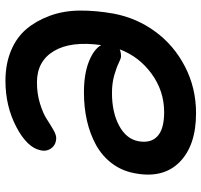

<svg xmlns="http://www.w3.org/2000/svg" viewBox="-38 -714 761 726"><g transform="rotate(-90 343.0 -350.5)"><path d="M278.8 9.8Q155.8 9.8 93 -53Q30.3 -115.7 51.8 -224.1Q61 -272 89.1 -308.8Q117.2 -345.7 158.4 -368.4Q199.7 -391.1 249.8 -402.6Q299.8 -414.1 356.9 -414.1Q425.8 -414.1 472.7 -395.8Q519.5 -377.4 536.1 -349.1Q551.8 -463.9 513.4 -527.8Q475.1 -591.8 395 -591.8Q352.1 -591.8 314.9 -580.3Q277.8 -568.8 257.3 -555.4Q236.8 -542 217 -530.5Q197.3 -519 185.1 -519Q160.2 -519 146.5 -536.9Q132.8 -554.7 138.2 -578.1Q148.4 -628.9 226.8 -669.9Q305.2 -710.9 400.9 -710.9Q464.4 -710.9 514.9 -689.9Q565.4 -668.9 596.9 -631.3Q628.4 -593.8 647.2 -542.2Q666 -490.7 666.5 -429.7Q667 -368.7 654.8 -300.8Q638.2 -213.9 586.4 -143.6Q534.7 -73.2 454.1 -31.7Q373.5 9.8 278.8 9.8ZM172.9 -210Q163.6 -162.6 190.7 -136.7Q217.8 -110.8 282.2 -110.8Q362.3 -110.8 427.2 -158Q492.2 -205.1 520 -278.8Q508.8 -273.9 493.2 -273.9Q485.8 -273.9 468.5 -282.5Q451.2 -291 421.6 -299.6Q392.1 -308.1 355 -308.1Q282.2 -308.1 232.2 -281.5Q182.1 -254.9 172.9 -210Z"/></g></svg>

Font: Shantell Sans Normal
Style: Italic
Weight: 600
Italic angle: -11.31°
Designer: Stephen Nixon, Anya Danilova, Shantell Martin
Foundry: Arrow Type
Version: Version 1.006;[559af2be0]